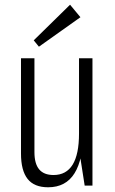

<svg xmlns="http://www.w3.org/2000/svg" viewBox="-20 -787 486 814"><path d="M126 -142Q126 -93 146 -69Q166 -45 207 -45Q261 -45 288 -89Q315 -133 315 -221L333 -289V-229Q333 -112 296 -52.5Q259 7 184 7Q125 7 97 -28.5Q69 -64 69 -136V-540H126ZM372 0H339L315 -154V-540H372ZM321 -714 145 -589 123 -616 277 -767Z"/></svg>

Font: Pathway Extreme Condensed Thin
Style: Regular
Weight: 250
Width: 3
Version: Version 1.001;gftools[0.9.26]